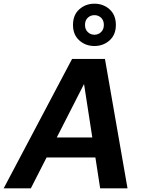

<svg xmlns="http://www.w3.org/2000/svg" viewBox="-47 -1019 771 1039"><path d="M-27 0 343 -700H521L643 0H495L408 -563H407L120 0ZM107 -167 163 -275H534L551 -167ZM464 -770Q416 -770 382 -800.5Q348 -831 348 -884Q348 -938 382 -968.5Q416 -999 464 -999Q512 -999 546 -968.5Q580 -938 580 -884Q580 -831 546 -800.5Q512 -770 464 -770ZM464 -831Q485 -831 500 -845.5Q515 -860 515 -884Q515 -909 500 -923Q485 -937 464 -937Q443 -937 428 -923Q413 -909 413 -884Q413 -860 428 -845.5Q443 -831 464 -831Z"/></svg>

Font: DM Sans 28pt ExtraBold
Style: Italic
Weight: 800
Italic angle: -10°
Version: Version 4.004;gftools[0.9.30]